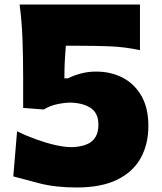

<svg xmlns="http://www.w3.org/2000/svg" viewBox="-20 -810 713 846"><path d="M317.9 16.1Q224.1 16.1 153.8 -2.2Q83.5 -20.5 38.6 -32.7L55.2 -231.4Q94.2 -212.4 137.7 -196.5Q181.2 -180.7 222.7 -171.1Q264.2 -161.6 296.9 -161.6Q358.4 -164.1 386 -188.5Q413.6 -212.9 413.6 -260.3Q413.6 -310.1 381.6 -332.8Q349.6 -355.5 293 -357.9Q266.1 -357.9 233.6 -351.3Q201.2 -344.7 172.9 -327.6L82 -334.5V-470.7Q82 -556.6 79.1 -637Q76.2 -717.3 66.4 -790H596.7V-588.9Q529.3 -603.5 461.9 -606Q394.5 -608.4 328.1 -608.4H270Q268.1 -582 266.4 -555.4Q264.6 -528.8 264.2 -502.9L263.7 -464.8H279.3Q305.7 -478 336.9 -486.3Q368.2 -494.6 403.8 -494.6Q468.3 -494.6 520.3 -467.8Q572.3 -440.9 603 -387.7Q633.8 -334.5 633.8 -254.9Q633.8 -174.8 599.9 -113.5Q565.9 -52.2 496.1 -18.1Q426.3 16.1 317.9 16.1Z"/></svg>

Font: Pinar DS4-ExtraBold
Style: Regular
Weight: 800
Designer: Amin Abedi
Version: Version 2.000